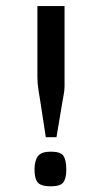

<svg xmlns="http://www.w3.org/2000/svg" viewBox="-20 -620 293 649"><path d="M198.2 -329.1Q198.2 -314.5 195.3 -300.3Q192.4 -286.1 190.4 -272.5L170.9 -156.2H134.8L117.2 -271.5Q113.3 -293.9 109.9 -316.4Q106.4 -338.9 106.4 -361.3V-599.6H198.2ZM204.1 -46.9Q204.1 -16.6 193.8 -3.4Q183.6 9.8 151.4 9.8Q119.1 9.8 107.9 -2.9Q96.7 -15.6 96.7 -46.9Q96.7 -77.1 108.4 -92.3Q120.1 -107.4 151.4 -107.4Q185.5 -107.4 194.8 -92.8Q204.1 -78.1 204.1 -46.9Z"/></svg>

Font: RIT TN Joy
Style: Bold
Weight: 700
Designer: Hussain K H
Foundry: Rachana Institute of Typography
Version: 1.6.2